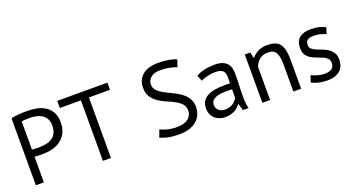

<svg xmlns="http://www.w3.org/2000/svg" viewBox="-49 -1284 3419 1867"><g transform="rotate(-20 1660.0 -350.0)"><path d="M85 -693Q123 -702 167 -705Q211 -708 254 -708Q300 -708 347.5 -699Q395 -690 434 -666Q473 -642 497.5 -600Q522 -558 522 -493Q522 -429 499 -385Q476 -341 438 -313.5Q400 -286 351 -274Q302 -262 250 -262Q245 -262 233.5 -262Q222 -262 209.5 -262.5Q197 -263 185 -264Q173 -265 168 -266V0H85ZM256 -636Q230 -636 206 -635Q182 -634 168 -630V-340Q173 -338 184 -337.5Q195 -337 207 -336.5Q219 -336 230 -336Q241 -336 246 -336Q280 -336 313.5 -342.5Q347 -349 374 -366Q401 -383 417.5 -414Q434 -445 434 -493Q434 -534 418.5 -561.5Q403 -589 377.5 -605.5Q352 -622 320 -629Q288 -636 256 -636Z M1080 -626H862V0H779V-626H561V-700H1080Z M1726 -178Q1726 -220 1701 -246.5Q1676 -273 1638.5 -293.5Q1601 -314 1557 -332Q1513 -350 1475.5 -375.5Q1438 -401 1413 -438.5Q1388 -476 1388 -534Q1388 -616 1445 -664Q1502 -712 1607 -712Q1668 -712 1718 -703Q1768 -694 1796 -680L1771 -607Q1748 -618 1703.5 -628Q1659 -638 1603 -638Q1537 -638 1504 -608.5Q1471 -579 1471 -539Q1471 -500 1496 -474Q1521 -448 1558.5 -427.5Q1596 -407 1640 -387Q1684 -367 1721.5 -340.5Q1759 -314 1784 -277Q1809 -240 1809 -185Q1809 -140 1793 -104Q1777 -68 1746 -42Q1715 -16 1671 -2Q1627 12 1571 12Q1496 12 1447 0.5Q1398 -11 1371 -25L1399 -100Q1422 -87 1467 -74.5Q1512 -62 1568 -62Q1601 -62 1630 -68.5Q1659 -75 1680 -89.5Q1701 -104 1713.5 -126Q1726 -148 1726 -178Z M1925 -463Q1963 -486 2013.5 -497Q2064 -508 2119 -508Q2171 -508 2202.5 -494Q2234 -480 2250.5 -457.5Q2267 -435 2272.5 -408Q2278 -381 2278 -354Q2278 -294 2275 -237Q2272 -180 2272 -129Q2272 -92 2275 -59Q2278 -26 2286 2H2227L2206 -68H2201Q2192 -54 2178.5 -40.5Q2165 -27 2146 -16.5Q2127 -6 2102 1Q2077 8 2045 8Q2013 8 1985.5 -2Q1958 -12 1938 -30.5Q1918 -49 1906.5 -75Q1895 -101 1895 -134Q1895 -178 1913 -207.5Q1931 -237 1963.5 -254.5Q1996 -272 2041.5 -279.5Q2087 -287 2142 -287Q2156 -287 2169.5 -287Q2183 -287 2197 -285Q2200 -315 2200 -339Q2200 -394 2178 -416Q2156 -438 2098 -438Q2081 -438 2061.5 -435.5Q2042 -433 2021.5 -428.5Q2001 -424 1982.5 -417.5Q1964 -411 1950 -403ZM2067 -62Q2095 -62 2117 -69.5Q2139 -77 2155 -88.5Q2171 -100 2181.5 -114Q2192 -128 2197 -141V-224Q2183 -225 2168.5 -225.5Q2154 -226 2140 -226Q2109 -226 2079.5 -222.5Q2050 -219 2027.5 -209.5Q2005 -200 1991.5 -183.5Q1978 -167 1978 -142Q1978 -107 2003 -84.5Q2028 -62 2067 -62Z M2750 0V-285Q2750 -363 2727.5 -402.5Q2705 -442 2645 -442Q2592 -442 2557.5 -413.5Q2523 -385 2509 -342V0H2429V-500H2485L2500 -439H2504Q2528 -471 2568.5 -491.5Q2609 -512 2665 -512Q2706 -512 2737 -502.5Q2768 -493 2788.5 -469Q2809 -445 2819.5 -404.5Q2830 -364 2830 -302V0Z M3196 -136Q3196 -166 3178 -183Q3160 -200 3133.5 -211.5Q3107 -223 3075.5 -233.5Q3044 -244 3017.5 -260.5Q2991 -277 2973 -303Q2955 -329 2955 -373Q2955 -445 2996 -478.5Q3037 -512 3110 -512Q3164 -512 3200.5 -502.5Q3237 -493 3264 -480L3245 -414Q3222 -425 3189.5 -433.5Q3157 -442 3120 -442Q3076 -442 3055.5 -427Q3035 -412 3035 -375Q3035 -349 3053 -334.5Q3071 -320 3097.5 -308.5Q3124 -297 3155.5 -286Q3187 -275 3213.5 -257Q3240 -239 3258 -211.5Q3276 -184 3276 -139Q3276 -107 3265.5 -79Q3255 -51 3233 -31Q3211 -11 3178.5 0.5Q3146 12 3102 12Q3045 12 3005 1Q2965 -10 2938 -25L2962 -93Q2985 -80 3022 -69Q3059 -58 3097 -58Q3140 -58 3168 -75Q3196 -92 3196 -136Z"/></g></svg>

Font: PT Sans
Style: Regular
Weight: 400
Designer: A.Korolkova, O.Umpeleva, V.Yefimov
Foundry: ParaType Ltd
Version: Version 2.003